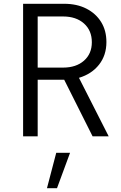

<svg xmlns="http://www.w3.org/2000/svg" viewBox="-20 -720 640 1014"><path d="M102 0V-700H319Q386 -700 436 -674.5Q486 -649 514 -604Q542 -559 542 -498Q542 -428 503 -378.5Q464 -329 397 -309L554 0H469L319 -299H179V0ZM179 -363H313Q382 -363 423.5 -399.5Q465 -436 465 -497Q465 -559 423.5 -596Q382 -633 313 -633H179ZM228 274 277 87H350L281 274Z"/></svg>

Font: Red Hat Mono
Style: Regular
Weight: 400
Designer: Pentagram, MCKL
Foundry: Pentagram, MCKL
Version: Version 1.023